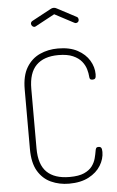

<svg xmlns="http://www.w3.org/2000/svg" viewBox="-62 -995 637 1043"><g transform="rotate(-5 256.0 -473.5)"><path d="M272 6Q219 6 174 -14.5Q129 -35 102.5 -80Q76 -125 76 -200V-525Q76 -600 103.5 -645Q131 -690 176 -710.5Q221 -731 275 -731Q339 -731 381.5 -708Q424 -685 445.5 -649Q467 -613 467 -574Q467 -557 462.5 -551.5Q458 -546 449 -546Q436 -546 433.5 -552.5Q431 -559 431 -564Q430 -582 423.5 -604.5Q417 -627 400.5 -647.5Q384 -668 353.5 -681.5Q323 -695 274 -695Q195 -695 153.5 -653.5Q112 -612 112 -525V-200Q112 -112 154 -71Q196 -30 278 -30Q328 -30 357 -43Q386 -56 401 -76Q416 -96 422 -119Q428 -142 431 -161Q432 -168 435 -173.5Q438 -179 449 -179Q458 -179 462.5 -173Q467 -167 467 -150Q467 -112 445 -76Q423 -40 379.5 -17Q336 6 272 6ZM159 -859Q152 -859 146.5 -864.5Q141 -870 141 -878Q141 -882 143.5 -886Q146 -890 150 -892L254 -948Q262 -953 271 -953Q280 -953 288 -948L392 -893Q397 -891 399 -886Q401 -881 401 -876Q401 -869 396 -864.5Q391 -860 384 -860Q382 -860 379.5 -861Q377 -862 375 -863L271 -918L167 -862Q165 -861 163 -860Q161 -859 159 -859Z"/></g></svg>

Font: Dosis ExtraLight
Style: Regular
Weight: 250
Designer: EdgarTolentino, PabloImpallari, IginoMarini
Foundry: EdgarTolentino, PabloImpallari, IginoMarini
Version: Version 3.001; ttfautohint (v1.8.2)